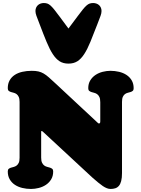

<svg xmlns="http://www.w3.org/2000/svg" viewBox="-20 -1244 925 1264"><path d="M260.3 -378.9Q256.8 -381.3 254.9 -381.3Q250.5 -381.3 250.5 -376.5Q250.5 -375 251 -374V-207Q251 -185.1 256.8 -172.9Q262.7 -160.6 271.5 -154.3Q280.3 -147.9 290.5 -145.5Q300.8 -143.1 309.6 -140.1Q318.4 -137.2 324.2 -132.1Q330.1 -127 330.1 -115.2Q330.1 -85 316.7 -63Q303.2 -41 282.2 -27.1Q261.2 -13.2 235.1 -6.6Q209 0 184.1 0Q154.8 0 127.2 -6.6Q99.6 -13.2 78.4 -27.1Q57.1 -41 44.2 -63Q31.2 -85 31.2 -115.2Q31.2 -127 37.1 -132.1Q43 -137.2 51.5 -139.9Q60.1 -142.6 70.1 -145Q80.1 -147.5 88.6 -153.6Q97.2 -159.7 103 -171.4Q108.9 -183.1 108.9 -205.1V-573.2Q108.9 -594.7 103 -606.7Q97.2 -618.7 88.6 -624.8Q80.1 -630.9 70.1 -633.3Q60.1 -635.7 51.5 -638.4Q43 -641.1 37.1 -646.2Q31.2 -651.4 31.2 -663.1Q31.2 -693.4 43.5 -715.1Q55.7 -736.8 76.9 -750.7Q98.1 -764.6 127 -771.2Q155.8 -777.8 189 -777.8Q214.4 -777.8 232.7 -773.7Q251 -769.5 267.3 -760Q283.7 -750.5 301.8 -734.4Q319.8 -718.3 345.2 -694.8L625 -434.1Q626 -433.1 627.7 -432.1Q629.4 -431.2 631.8 -431.2Q634.8 -431.2 637.5 -433.8Q640.1 -436.5 640.1 -444.8V-570.8Q640.1 -593.3 634.3 -605.5Q628.4 -617.7 619.6 -624Q610.8 -630.4 600.6 -632.8Q590.3 -635.3 581.5 -638.2Q572.8 -641.1 566.9 -646.2Q561 -651.4 561 -663.1Q561 -693.4 574.5 -715.1Q587.9 -736.8 608.9 -750.7Q629.9 -764.6 656 -771.2Q682.1 -777.8 707 -777.8Q736.3 -777.8 763.9 -771.2Q791.5 -764.6 812.7 -750.7Q834 -736.8 846.9 -715.1Q859.9 -693.4 859.9 -663.1Q859.9 -651.4 854.2 -646.2Q848.6 -641.1 840.1 -638.4Q831.5 -635.7 821.5 -633.3Q811.5 -630.9 803 -624.8Q794.4 -618.7 788.8 -606.7Q783.2 -594.7 783.2 -573.2V-105Q783.2 -72.8 777.8 -52.2Q772.5 -31.7 762.5 -20.3Q752.4 -8.8 738.5 -4.4Q724.6 0 708 0Q696.3 0 683.6 -4.9Q670.9 -9.8 656.7 -19.3Q642.6 -28.8 625.5 -43Q608.4 -57.1 587.9 -75.2ZM430.7 -825.2Q396.5 -825.2 372.3 -840.6Q348.1 -856 327.4 -887.9Q306.6 -919.9 286.4 -968.8Q266.1 -1017.6 240.7 -1085L219.7 -1140.1Q213.4 -1157.2 213.4 -1171.4Q213.4 -1184.1 218 -1194.1Q222.7 -1204.1 230.2 -1210.7Q237.8 -1217.3 247.8 -1220.7Q257.8 -1224.1 268.1 -1224.1Q281.2 -1224.1 291.3 -1220.7Q301.3 -1217.3 312.3 -1207.8Q323.2 -1198.2 337.2 -1180.9Q351.1 -1163.6 372.1 -1135.3L430.7 -1056.2L489.7 -1135.3Q510.7 -1163.6 524.7 -1180.9Q538.6 -1198.2 549.6 -1207.8Q560.5 -1217.3 570.6 -1220.7Q580.6 -1224.1 593.8 -1224.1Q604 -1224.1 614 -1220.7Q624 -1217.3 631.6 -1210.7Q639.2 -1204.1 643.8 -1194.1Q648.4 -1184.1 648.4 -1171.4Q648.4 -1157.2 642.1 -1140.1L621.1 -1085Q595.2 -1017.6 575.2 -968.8Q555.2 -919.9 534.4 -887.9Q513.7 -856 489.3 -840.6Q464.8 -825.2 430.7 -825.2Z"/></svg>

Font: Corben
Style: Bold
Weight: 700
Designer: vernon adams
Foundry: vernon adams
Version: Version 1.101; ttfautohint (v1.6)